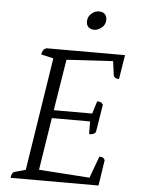

<svg xmlns="http://www.w3.org/2000/svg" viewBox="-57 -886 682 931"><g transform="rotate(5 284.0 -420.5)"><path d="M30 0Q32 -27 49 -31L100 -45L186 -595L126 -609Q128 -622 132.5 -629Q137 -636 148 -641H531L512 -523Q488 -523 485 -540L476 -607L250 -594L210 -345H397L416 -406Q426 -406 433 -403.5Q440 -401 445 -392L423 -257Q416 -248 407.5 -246Q399 -244 391 -244L390 -306H204L164 -51L411 -34L450 -140Q463 -140 468.5 -136Q474 -132 477 -125L458 0ZM371.7 -750.5Q352.8 -750.5 342.8 -760.5Q332.8 -770.4 332.8 -787.4Q332.8 -811.3 350.3 -826.3Q367.7 -841.2 385.7 -841.2Q405.6 -841.2 415.6 -831.3Q425.6 -821.3 425.6 -804.3Q425.6 -779.4 407.1 -764.9Q388.7 -750.5 371.7 -750.5Z"/></g></svg>

Font: Petrona Light
Style: Italic
Weight: 300
Italic angle: -9°
Designer: Ringo R. Seeber
Foundry: Ringo R. Seeber
Version: Version 2.001; ttfautohint (v1.8.3)